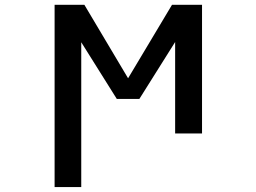

<svg xmlns="http://www.w3.org/2000/svg" viewBox="-20 -542 1040 781"><path d="M501 -223.6 679.7 -522.5H801.8V1H692.4V-371.1L546.9 -139.6H455.1L310.5 -370.1V218.8H202.1V-522.5H323.2Z"/></svg>

Font: Gen Shin Gothic Monospace Medium
Style: Regular
Weight: 500
Designer: [Source Han Sans]
Ryoko NISHIZUKA  (kana & ideographs); Paul D. Hunt (Latin, Greek & Cyrillic); Wenlong ZHANG  (bopomofo
Version: Version 1.002.20150607